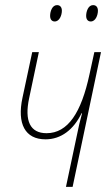

<svg xmlns="http://www.w3.org/2000/svg" viewBox="-20 -731 428 751"><path d="M335 -647C354 -647 363 -672 363 -689C363 -703 356 -711 344 -711C325 -711 317 -686 317 -669C317 -655 324 -647 335 -647ZM194 -647C213 -647 222 -672 222 -689C222 -703 215 -711 203 -711C184 -711 176 -686 176 -669C176 -655 183 -647 194 -647ZM238 0H264L375 -527H349L330 -440C298 -291 246 -210 162 -210C98 -210 75 -258 94 -347L132 -527H106L68 -349C46 -247 78 -186 158 -186C219 -186 268 -224 299 -288H301C293 -260 287 -233 281 -203Z"/></svg>

Font: Noto Sans Condensed Thin
Style: Italic
Weight: 100
Width: 3
Italic angle: -12°
Designer: Monotype Design Team
Foundry: Monotype Imaging Inc.
Version: Version 2.013